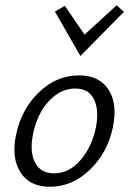

<svg xmlns="http://www.w3.org/2000/svg" viewBox="-20 -706 492 731"><path d="M286 -493 189 -662 227 -684 302 -574 424 -686 452 -661ZM170 5Q92 5 57.5 -50.5Q23 -106 41 -192Q61 -290 128 -354.5Q195 -419 281 -419Q358 -419 393 -365Q428 -311 410 -223Q391 -127 323.5 -61Q256 5 170 5ZM186 -46Q243 -46 286.5 -96.5Q330 -147 345 -220Q358 -286 338 -327.5Q318 -369 266 -369Q211 -369 166.5 -321.5Q122 -274 106 -197Q92 -128 113.5 -87Q135 -46 186 -46Z"/></svg>

Font: EauTest
Style: Italic
Weight: 400
Italic angle: -12°
Designer: Christian Thalmann (Catharsis Fonts)
Version: Version 0.001;PS 000.001;hotconv 1.0.88;makeotf.lib2.5.64775